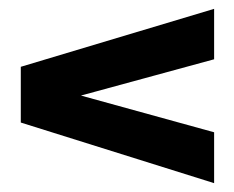

<svg xmlns="http://www.w3.org/2000/svg" viewBox="-20 -535 530 434"><path d="M464 -401 163 -319 464 -236V-121L27 -258V-384L464 -515Z"/></svg>

Font: Teko SemiBold
Style: Regular
Weight: 600
Designer: Manushi Parikh, Jonny Pinhorn
Foundry: Indian Type Foundry
Version: Version 1.106;PS 1.0;hotconv 1.0.78;makeotf.lib2.5.61930; tt